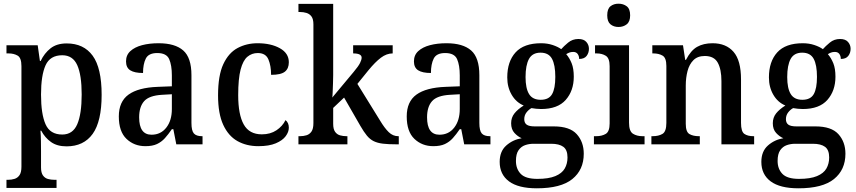

<svg xmlns="http://www.w3.org/2000/svg" viewBox="-20 -781 4631 1039"><path d="M15 236V192H24Q42 192 58.5 187Q75 182 85.5 167Q96 152 96 121V-423Q96 -468 75.5 -480Q55 -492 26 -492H15V-536H184L196 -451H200Q220 -493 253.5 -519.5Q287 -546 341 -546Q433 -546 481.5 -479.5Q530 -413 530 -268Q530 -124 481.5 -56.5Q433 11 340 11Q289 11 256 -12.5Q223 -36 203 -74H199Q201 -48 201.5 -17.5Q202 13 202 39V125Q202 154 212.5 168.5Q223 183 239.5 187.5Q256 192 274 192H286V236ZM317 -53Q374 -53 398 -108.5Q422 -164 422 -270Q422 -375 398 -428.5Q374 -482 317 -482Q251 -482 226.5 -427.5Q202 -373 202 -269Q202 -164 226.5 -108.5Q251 -53 317 -53Z M767 10Q706 10 664.5 -29.5Q623 -69 623 -151Q623 -231 675.5 -269Q728 -307 833 -311L910 -314V-373Q910 -428 895.5 -461Q881 -494 831 -494Q784 -494 769 -464Q754 -434 754 -386Q708 -386 685 -400.5Q662 -415 662 -449Q662 -483 685.5 -504.5Q709 -526 748.5 -536.5Q788 -547 838 -547Q927 -547 971.5 -508Q1016 -469 1016 -374V-116Q1016 -74 1029 -59Q1042 -44 1073 -44H1076V0H934L918 -82H910Q891 -54 872.5 -33.5Q854 -13 829.5 -1.5Q805 10 767 10ZM800 -52Q850 -52 880 -90.5Q910 -129 910 -191V-271L857 -268Q787 -264 760 -233.5Q733 -203 733 -146Q733 -52 800 -52Z M1378 10Q1314 10 1265 -17.5Q1216 -45 1188 -105.5Q1160 -166 1160 -265Q1160 -373 1188.5 -434Q1217 -495 1265.5 -521Q1314 -547 1374 -547Q1446 -547 1494.5 -520Q1543 -493 1543 -444Q1543 -410 1521.5 -393Q1500 -376 1447 -376Q1447 -425 1432.5 -459.5Q1418 -494 1375 -494Q1343 -494 1319 -474Q1295 -454 1282 -404.5Q1269 -355 1269 -266Q1269 -161 1299 -107.5Q1329 -54 1397 -54Q1443 -54 1476 -76Q1509 -98 1525 -131Q1543 -117 1543 -90Q1543 -67 1526 -44Q1509 -21 1472.5 -5.5Q1436 10 1378 10Z M1595 0V-44H1604Q1622 -44 1638.5 -49Q1655 -54 1665.5 -69Q1676 -84 1676 -115V-649Q1676 -678 1665.5 -692Q1655 -706 1638.5 -711Q1622 -716 1604 -716H1595V-760H1783V-375Q1783 -357 1782 -329Q1781 -301 1780 -278Q1779 -255 1778 -253L1894 -392Q1920 -423 1928.5 -440.5Q1937 -458 1937 -469Q1937 -492 1891 -492V-536H2105V-492Q2072 -492 2041 -468.5Q2010 -445 1974 -401L1914 -327L2037 -128Q2061 -88 2083.5 -66Q2106 -44 2135 -44H2138V0H2125Q2081 0 2052 -3.5Q2023 -7 2002.5 -17Q1982 -27 1965.5 -47Q1949 -67 1930 -100L1842 -253L1783 -197V-111Q1783 -82 1793.5 -67.5Q1804 -53 1820.5 -48.5Q1837 -44 1855 -44H1860V0Z M2325 10Q2264 10 2222.5 -29.5Q2181 -69 2181 -151Q2181 -231 2233.5 -269Q2286 -307 2391 -311L2468 -314V-373Q2468 -428 2453.5 -461Q2439 -494 2389 -494Q2342 -494 2327 -464Q2312 -434 2312 -386Q2266 -386 2243 -400.5Q2220 -415 2220 -449Q2220 -483 2243.5 -504.5Q2267 -526 2306.5 -536.5Q2346 -547 2396 -547Q2485 -547 2529.5 -508Q2574 -469 2574 -374V-116Q2574 -74 2587 -59Q2600 -44 2631 -44H2634V0H2492L2476 -82H2468Q2449 -54 2430.5 -33.5Q2412 -13 2387.5 -1.5Q2363 10 2325 10ZM2358 -52Q2408 -52 2438 -90.5Q2468 -129 2468 -191V-271L2415 -268Q2345 -264 2318 -233.5Q2291 -203 2291 -146Q2291 -52 2358 -52Z M2885 238Q2785 238 2734.5 200.5Q2684 163 2684 95Q2684 38 2719.5 6.5Q2755 -25 2803 -33Q2782 -42 2764 -61.5Q2746 -81 2746 -114Q2746 -145 2764 -167.5Q2782 -190 2814 -210Q2773 -227 2749 -268Q2725 -309 2725 -362Q2725 -448 2770 -497.5Q2815 -547 2908 -547Q2942 -547 2970.5 -537.5Q2999 -528 3017 -515Q3031 -531 3054.5 -550.5Q3078 -570 3110 -570Q3139 -570 3153 -554Q3167 -538 3167 -517Q3167 -495 3154.5 -478.5Q3142 -462 3114 -462Q3114 -478 3106 -489Q3098 -500 3082 -500Q3070 -500 3061 -496.5Q3052 -493 3044 -488Q3062 -467 3073.5 -438.5Q3085 -410 3085 -366Q3085 -290 3041.5 -240.5Q2998 -191 2908 -191Q2897 -191 2881 -192.5Q2865 -194 2856 -196Q2841 -188 2829 -172.5Q2817 -157 2817 -136Q2817 -116 2830 -106.5Q2843 -97 2874 -97H2977Q3063 -97 3101 -55Q3139 -13 3139 51Q3139 138 3077 188Q3015 238 2885 238ZM2906 -241Q2950 -241 2967.5 -271.5Q2985 -302 2985 -365Q2985 -430 2967 -463Q2949 -496 2905 -496Q2861 -496 2842.5 -462Q2824 -428 2824 -364Q2824 -303 2843 -272Q2862 -241 2906 -241ZM2888 187Q2949 187 2985 172Q3021 157 3036 131Q3051 105 3051 71Q3051 30 3028.5 13.5Q3006 -3 2963 -3H2867Q2843 -3 2821.5 4.5Q2800 12 2786 32Q2772 52 2772 90Q2772 133 2798 160Q2824 187 2888 187Z M3327 -635Q3301 -635 3283.5 -649.5Q3266 -664 3266 -698Q3266 -733 3283.5 -747Q3301 -761 3327 -761Q3353 -761 3371.5 -747Q3390 -733 3390 -698Q3390 -664 3371.5 -649.5Q3353 -635 3327 -635ZM3194 0V-44H3206Q3237 -44 3258 -56.5Q3279 -69 3279 -113V-423Q3279 -466 3258.5 -479Q3238 -492 3208 -492H3200V-536H3384V-117Q3384 -71 3405 -57.5Q3426 -44 3457 -44H3468V0Z M3505 0V-44H3512Q3544 -44 3565 -56.5Q3586 -69 3586 -116V-424Q3586 -468 3565.5 -480Q3545 -492 3515 -492H3510V-536H3676L3688 -457H3692Q3718 -508 3752.5 -527.5Q3787 -547 3836 -547Q3909 -547 3949.5 -500.5Q3990 -454 3990 -351V-116Q3990 -69 4008 -56.5Q4026 -44 4057 -44H4061V0H3884V-342Q3884 -406 3864 -442Q3844 -478 3794 -478Q3755 -478 3732.5 -455.5Q3710 -433 3700.5 -396.5Q3691 -360 3691 -318V-111Q3691 -67 3711 -55.5Q3731 -44 3762 -44H3767V0Z M4301 238Q4201 238 4150.5 200.5Q4100 163 4100 95Q4100 38 4135.5 6.5Q4171 -25 4219 -33Q4198 -42 4180 -61.5Q4162 -81 4162 -114Q4162 -145 4180 -167.5Q4198 -190 4230 -210Q4189 -227 4165 -268Q4141 -309 4141 -362Q4141 -448 4186 -497.5Q4231 -547 4324 -547Q4358 -547 4386.5 -537.5Q4415 -528 4433 -515Q4447 -531 4470.5 -550.5Q4494 -570 4526 -570Q4555 -570 4569 -554Q4583 -538 4583 -517Q4583 -495 4570.5 -478.5Q4558 -462 4530 -462Q4530 -478 4522 -489Q4514 -500 4498 -500Q4486 -500 4477 -496.5Q4468 -493 4460 -488Q4478 -467 4489.5 -438.5Q4501 -410 4501 -366Q4501 -290 4457.5 -240.5Q4414 -191 4324 -191Q4313 -191 4297 -192.5Q4281 -194 4272 -196Q4257 -188 4245 -172.5Q4233 -157 4233 -136Q4233 -116 4246 -106.5Q4259 -97 4290 -97H4393Q4479 -97 4517 -55Q4555 -13 4555 51Q4555 138 4493 188Q4431 238 4301 238ZM4322 -241Q4366 -241 4383.5 -271.5Q4401 -302 4401 -365Q4401 -430 4383 -463Q4365 -496 4321 -496Q4277 -496 4258.5 -462Q4240 -428 4240 -364Q4240 -303 4259 -272Q4278 -241 4322 -241ZM4304 187Q4365 187 4401 172Q4437 157 4452 131Q4467 105 4467 71Q4467 30 4444.5 13.5Q4422 -3 4379 -3H4283Q4259 -3 4237.5 4.5Q4216 12 4202 32Q4188 52 4188 90Q4188 133 4214 160Q4240 187 4304 187Z"/></svg>

Font: Noto Serif Georgian SemiCondensed Medium
Style: Regular
Weight: 500
Width: 4
Designer: Monotype Design Team, Akaki Razmadze
Foundry: Google LLC
Version: Version 2.003; ttfautohint (v1.8.4.7-5d5b)